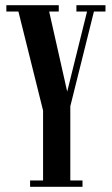

<svg xmlns="http://www.w3.org/2000/svg" viewBox="-20 -720 430 740"><path d="M96 0V-24.5H146V-294L51 -675.5H4.5V-700H206.5V-675.5H169.5L239 -367L315.5 -675.5H274.5V-700H386.5V-675.5H342L251 -310.5V-24.5H298V0Z"/></svg>

Font: Imbue 50pt SemiBold
Style: Regular
Weight: 600
Designer: Tyler Finck
Foundry: Etcetera Type Company
Version: Version 1.102; ttfautohint (v1.8.3)